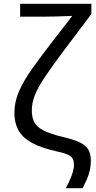

<svg xmlns="http://www.w3.org/2000/svg" viewBox="-20 -780 500 1002"><path d="M324 202Q341 170 353.5 137Q366 104 366 82Q366 63 360.5 50.5Q355 38 336.5 28.5Q318 19 280 11Q194 -8 145 -35.5Q96 -63 75.5 -101.5Q55 -140 55 -191Q55 -248 79.5 -304Q104 -360 148 -421.5Q192 -483 248 -556L357 -697Q353 -697 329.5 -696Q306 -695 272.5 -694Q239 -693 205 -693H85V-760H457V-707L307 -508Q249 -430 213.5 -377Q178 -324 162 -283.5Q146 -243 146 -203Q146 -169 158 -144Q170 -119 205.5 -100Q241 -81 313 -64Q365 -52 396 -37Q427 -22 440.5 0Q454 22 454 57Q454 86 448 111.5Q442 137 432 159Q422 181 411 202Z"/></svg>

Font: Noto Sans Ambassadori
Style: Regular
Weight: 400
Designer: Monotype Design Team
Foundry: Monotype Imaging Inc.
Version: Version 2.013